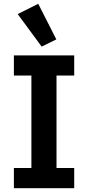

<svg xmlns="http://www.w3.org/2000/svg" viewBox="-20 -989 463 1009"><path d="M53 0V-106H145V-592H53V-698H370V-592H277V-106H370V0ZM73 -915 181 -969 276 -782 199 -744Z"/></svg>

Font: IBM Plex Arabic SemiBold
Style: Regular
Weight: 600
Designer: Mike Abbink, Paul van der Laan, Pieter van Rosmalen, Wael Morcos, Khajak Apelian
Foundry: Bold Monday
Version: Version 1.0